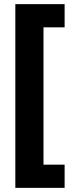

<svg xmlns="http://www.w3.org/2000/svg" viewBox="-20 -744 354 927"><path d="M292 163H54V-724H292V-612H190V51H292Z"/></svg>

Font: Noto Sans Gujarati UI Condensed ExtraBold
Style: Regular
Weight: 800
Width: 3
Designer: Jelle Bosma - Monotype Design Team, Universal Thirst
Foundry: Monotype Imaging Inc.
Version: Version 2.106; ttfautohint (v1.8.4.7-5d5b)